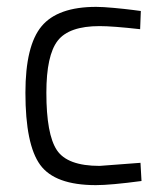

<svg xmlns="http://www.w3.org/2000/svg" viewBox="-20 -529 477 559"><path d="M260 -509Q279 -509 311.5 -506Q344 -503 367 -500L390 -497L388 -444Q308 -453 270 -453Q181 -453 148 -410.5Q115 -368 115 -259Q115 -138 145.5 -92Q176 -46 270 -46L389 -55L392 -2Q302 10 259 10Q140 10 97 -49Q54 -108 54 -259Q54 -396 101 -452.5Q148 -509 260 -509Z"/></svg>

Font: TypoPRO Titillium Text
Style: 250 wt
Weight: 300
Designer: Accademia di Belle Arti di Urbino and others
Foundry: Accademia di Belle Arti di Urbino and others.
Version: Version 25.000